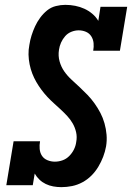

<svg xmlns="http://www.w3.org/2000/svg" viewBox="-20 -763 544 791"><path d="M233 8Q216 8 199.5 5Q183 2 168.5 -5Q154 -12 142.5 -23Q131 -34 123 -48L115 0H6L36 -181H145Q142 -165 143.5 -149Q145 -133 153 -121Q161 -109 175.5 -103Q190 -97 206 -97Q222 -97 237.5 -102.5Q253 -108 265 -120Q277 -132 284.5 -147Q292 -162 294 -178Q298 -199 293.5 -218.5Q289 -238 279.5 -254.5Q270 -271 257 -285Q244 -299 230 -312Q216 -325 202 -337.5Q188 -350 175 -364Q162 -378 150.5 -393.5Q139 -409 129.5 -425.5Q120 -442 113 -460Q106 -478 102 -498Q98 -518 97.5 -538Q97 -558 101 -578Q104 -598 110 -617Q116 -636 124.5 -654.5Q133 -673 145.5 -690Q158 -707 174 -720Q190 -733 210 -738Q230 -743 249 -743Q270 -743 290 -739Q310 -735 327.5 -727Q345 -719 360 -706.5Q375 -694 385 -677L394 -735H504L474 -554H364Q367 -570 365.5 -585.5Q364 -601 356 -613.5Q348 -626 334 -632Q320 -638 304 -638Q289 -638 274 -632Q259 -626 248.5 -614Q238 -602 231.5 -587.5Q225 -573 223 -558Q219 -533 225.5 -510Q232 -487 245 -468.5Q258 -450 275 -434.5Q292 -419 308.5 -403.5Q325 -388 340.5 -372Q356 -356 369.5 -337Q383 -318 393.5 -298Q404 -278 410.5 -255Q417 -232 419 -208Q421 -184 417 -160Q413 -138 405 -117Q397 -96 385 -76Q373 -56 356.5 -39.5Q340 -23 319.5 -12Q299 -1 277 3.5Q255 8 233 8Z"/></svg>

Font: Iosevka Curly Slab XBdObl
Style: Regular
Weight: 800
Italic angle: -9°
Monospace: yes
Designer: Belleve Invis
Foundry: Belleve Invis
Version: Version 11.1.0; ttfautohint (v1.8.3)